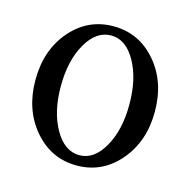

<svg xmlns="http://www.w3.org/2000/svg" viewBox="-74 -497 575 581"><g transform="rotate(15 214.0 -207.0)"><path d="M26.9 -207Q26.9 -300.8 80.3 -362.8Q133.8 -424.8 213.9 -424.8Q293.9 -424.8 347.4 -362.8Q400.9 -300.8 400.9 -207Q400.9 -113.8 347.4 -51.3Q293.9 11.2 213.9 11.2Q133.8 11.2 80.3 -51.3Q26.9 -113.8 26.9 -207ZM213.9 -21Q259.8 -21 290.3 -74.7Q320.8 -128.4 320.8 -208Q320.8 -289.1 290.5 -342.5Q260.3 -396 213.9 -396Q167.5 -396 136.7 -342.5Q106 -289.1 106 -208Q106 -128.4 136.7 -74.7Q167.5 -21 213.9 -21Z"/></g></svg>

Font: Junicode SmCond
Style: Regular
Weight: 400
Width: 4
Designer: Peter S. Baker
Version: Version 2.206